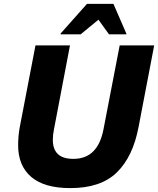

<svg xmlns="http://www.w3.org/2000/svg" viewBox="-20 -953 811 985"><path d="M73 -208Q73 -230 75 -254Q77 -278 82 -304L162 -720H339L257 -290Q251 -262 251 -235Q251 -188 276.5 -163Q302 -138 357 -138Q482 -138 511 -290L594 -720H771L691 -302Q662 -149 579.5 -68.5Q497 12 341 12Q207 12 140 -45.5Q73 -103 73 -208ZM291 -777V-781L426 -933H562L628 -781V-777H539L485 -852L394 -777Z"/></svg>

Font: Kufam
Style: Bold Italic
Weight: 700
Italic angle: -11°
Designer: Artur Schmal
Foundry: Original Type
Version: Version 1.301; ttfautohint (v1.8.3)